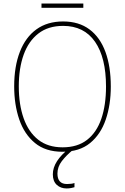

<svg xmlns="http://www.w3.org/2000/svg" viewBox="-20 -846 705 1083"><path d="M605 -358Q605 -255 576.5 -171.5Q548 -88 488 -39Q428 10 332 10Q237 10 177 -39.5Q117 -89 88.5 -172.5Q60 -256 60 -359Q60 -471 92 -553.5Q124 -636 185.5 -680.5Q247 -725 336 -725Q425 -725 485 -680Q545 -635 575 -552.5Q605 -470 605 -358ZM86 -359Q86 -256 113.5 -178.5Q141 -101 195.5 -58Q250 -15 333 -15Q417 -15 471 -57Q525 -99 551.5 -176Q578 -253 578 -358Q578 -521 516 -610.5Q454 -700 336 -700Q252 -700 196.5 -657Q141 -614 113.5 -537.5Q86 -461 86 -359ZM450 -826V-802H214V-826ZM304 133Q304 192 358 192Q370 192 382 190.5Q394 189 400 186V210Q393 212 381.5 214.5Q370 217 356 217Q322 217 300 196.5Q278 176 278 137Q278 63 372 -10L391 0Q354 30 329 62.5Q304 95 304 133Z"/></svg>

Font: Noto Sans SemiCondensed Thin
Style: Regular
Weight: 100
Width: 4
Designer: Monotype Design Team
Foundry: Monotype Imaging Inc.
Version: Version 2.013; ttfautohint (v1.8.4.7-5d5b)